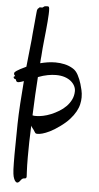

<svg xmlns="http://www.w3.org/2000/svg" viewBox="-64 -726 546 1059"><g transform="rotate(5 209.5 -196.5)"><path d="M84 -499Q85 -512.7 86.4 -529.5Q87.9 -546.4 89.6 -563.7Q91.3 -581.1 92.8 -597.7Q94.2 -614.3 95.5 -627.9Q96.7 -641.6 97.7 -650.6Q98.6 -659.7 99.1 -662.1Q100.6 -667 102.3 -669.4Q104 -671.9 105.5 -672.9Q106.9 -673.8 108.2 -674.3Q109.4 -674.8 109.9 -676.8Q110.8 -678.7 113.5 -679Q116.2 -679.2 119.6 -679Q123 -678.7 126 -679Q128.9 -679.2 130.9 -681.2Q134.8 -684.1 137.5 -686Q140.1 -688 147 -688Q155.3 -689 159.7 -687.7Q164.1 -686.5 165 -678.2Q166.5 -665 165.5 -645.8Q164.6 -626.5 162.8 -603.5Q161.1 -580.6 158.4 -554.9Q155.8 -529.3 153.1 -503.9Q150.4 -478.5 148.2 -454.3Q146 -430.2 145 -410.2Q144 -406.7 143.6 -397Q143.1 -387.2 142.1 -372.1Q162.6 -377.4 183.3 -380.6Q204.1 -383.8 226.1 -383.8Q251.5 -383.8 276.9 -378.2Q302.2 -372.6 324.2 -358.9Q341.3 -348.6 353.3 -326.2Q365.2 -303.7 373 -277.8Q377.4 -262.7 381.8 -244.4Q386.2 -226.1 386.2 -204.1Q386.2 -185.5 381.6 -165.5Q377 -145.5 365.2 -124.3Q353.5 -103 333.5 -80.8Q313.5 -58.6 282.2 -36.1Q252 -14.2 228.3 -2.7Q204.6 8.8 188 13.2Q171.4 17.6 162.4 17.3Q153.3 17.1 151.9 16.1Q147.5 13.2 143.1 5.1Q138.7 -2.9 130.9 -12.2Q126.5 -16.6 123 -24.9Q120.6 22 119.9 66.4Q119.1 110.8 119.1 149.9Q119.1 174.3 119.6 195.6Q120.1 216.8 121.1 233.9Q121.1 240.2 121.8 246.3Q122.6 252.4 122.3 257.3Q122.1 262.2 120.1 265.1Q118.2 268.1 112.8 268.1Q103 268.1 97.9 272.7Q92.8 277.3 85.9 287.1Q82 291.5 77.6 293.7Q73.2 295.9 68.6 293.7Q64 291.5 59.3 284.4Q54.7 277.3 50.8 263.2Q49.3 257.3 48.1 247.8Q46.9 238.3 46.1 223.9Q45.4 209.5 45.2 189.2Q44.9 168.9 44.9 141.1L46.9 -27.8Q47.9 -78.1 51.8 -140.4Q55.7 -202.6 61 -266.1Q48.8 -261.2 38.6 -258.8Q28.3 -256.3 25.9 -257.8Q21 -259.8 19.5 -262.2Q18.1 -264.6 17.6 -266.8Q17.1 -269 16.4 -270.8Q15.6 -272.5 12.2 -272.9Q8.8 -273.4 6.3 -275.9Q3.9 -278.3 3.2 -280.8Q2.4 -283.2 3.7 -285.4Q4.9 -287.6 8.8 -288.1Q12.2 -288.6 9.8 -290.8Q7.3 -293 5.1 -296.6Q2.9 -300.3 3.9 -305.9Q4.9 -311.5 16.1 -318.8Q22 -322.8 35.6 -330.3Q49.3 -337.9 67.9 -346.2ZM234.9 -314.9Q213.9 -314.9 189.2 -310.3Q164.6 -305.7 136.2 -294.9Q132.8 -250.5 130.1 -195.8Q127.4 -141.1 125 -82Q128.9 -80.6 134.5 -80.3Q140.1 -80.1 146 -80.1Q162.1 -80.1 183.3 -84.5Q204.6 -88.9 226.6 -97.9Q248.5 -106.9 270 -119.9Q291.5 -132.8 308.3 -149.9Q325.2 -167 335.4 -188Q345.7 -209 346.2 -233.9Q346.7 -248.5 339.6 -262.9Q332.5 -277.3 318.6 -289.1Q304.7 -300.8 283.7 -307.9Q262.7 -314.9 234.9 -314.9Z"/></g></svg>

Font: Oregano
Style: Regular
Weight: 400
Version: Version 1.000